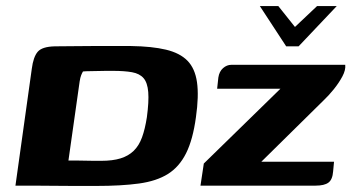

<svg xmlns="http://www.w3.org/2000/svg" viewBox="-20 -613 1160 634"><path d="M838 -593H899L954 -524L1027 -593H1092L966 -460H925ZM297 1Q260 1 224 1Q188 1 154 0.5Q120 0 88.5 0Q57 0 31 0L85 -386Q90 -425 104.5 -442Q119 -459 161 -460Q187 -460 217.5 -460.5Q248 -461 281 -461Q314 -461 347.5 -461Q381 -461 413 -461Q482 -460 528 -449Q574 -438 599 -412.5Q624 -387 630.5 -341.5Q637 -296 627 -226Q617 -152 594.5 -107Q572 -62 534.5 -38.5Q497 -15 439 -7Q381 1 297 1ZM315 -82Q352 -82 378 -90Q404 -98 421.5 -115Q439 -132 449 -159.5Q459 -187 465 -226Q472 -278 469.5 -309Q467 -340 454 -355Q441 -370 416 -374.5Q391 -379 353 -379Q343 -379 330 -379Q317 -379 303 -378.5Q289 -378 276.5 -378Q264 -378 254 -377Q251 -372 248 -364.5Q245 -357 243 -344L206 -83Q215 -83 229 -83Q243 -83 258.5 -82.5Q274 -82 289 -82Q304 -82 315 -82ZM843 -79H1083L1080 -47Q1078 -20 1064.5 -10Q1051 0 1022 0H642L653 -73L906 -320H697L701 -357Q704 -377 716.5 -388Q729 -399 744 -399H1120Q1122 -382 1110.5 -360.5Q1099 -339 1082 -318Q1065 -297 1048 -281Z"/></svg>

Font: Genos Thin
Style: Bold Italic
Weight: 700
Italic angle: -8°
Version: Version 1.010